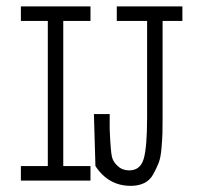

<svg xmlns="http://www.w3.org/2000/svg" viewBox="-20 -570 626 606"><path d="M45.9 -549.8H265.6V-503.9H179.7V-45.9H265.6V0H45.9V-45.9H130.9V-503.9H45.9ZM348.6 -549.8H555.7V-503.9H493.2V-199.2Q493.2 -167 492.7 -149.4Q492.2 -131.8 489.7 -102.1Q487.3 -72.3 480.5 -55.2Q473.6 -38.1 463.4 -19.5Q453.1 -1 435.1 7.8Q417 16.6 392.6 16.6Q322.3 16.6 281.2 -45.9L276.4 -210H326.2V-162.1Q329.1 -93.8 333 -76.2Q336.9 -58.6 351.6 -45.9Q366.2 -32.2 387.7 -32.2Q422.9 -32.2 433.6 -68.8Q444.3 -105.5 444.3 -199.2V-503.9H348.6Z"/></svg>

Font: Thabit
Style: Regular
Weight: 500
Designer: Regenerated by Nadim Shaikli
Foundry: MAK Alagha
Version: 0.01